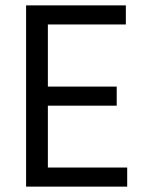

<svg xmlns="http://www.w3.org/2000/svg" viewBox="-20 -694 541 714"><path d="M453 0H77V-674H448V-603H158V-372H414V-301H158V-71H453Z"/></svg>

Font: Hind Jalandhar
Style: Regular
Weight: 400
Designer: Namrata Goyal
Foundry: Indian Type Foundry
Version: Version 0.702;PS 1.0;hotconv 1.0.81;makeotf.lib2.5.63406